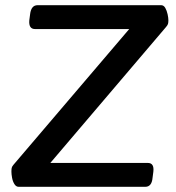

<svg xmlns="http://www.w3.org/2000/svg" viewBox="-20 -720 678 740"><path d="M52 0Q42 0 35.5 -10.5Q29 -21 26.5 -35Q24 -49 24 -58Q24 -67 25 -72.5Q26 -78 32 -85L478 -608H115Q90 -608 93 -642L96 -665Q100 -700 125 -700H601Q611 -700 617 -689.5Q623 -679 626 -665Q629 -651 629 -642Q629 -633 627.5 -628Q626 -623 620 -616L174 -92H550Q575 -92 571 -58L568 -35Q565 0 540 0Z"/></svg>

Font: Asap Semi Expanded Semi Expanded Medium
Style: Italic
Weight: 500
Width: 6
Italic angle: -6°
Designer: Pablo Cosgaya
Foundry: Omnibus-Type
Version: Version 3.001; ttfautohint (v1.8.4.7-5d5b)